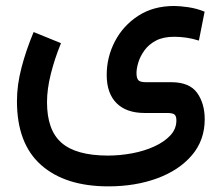

<svg xmlns="http://www.w3.org/2000/svg" viewBox="-20 -395 761 658"><path d="M189 -247.1Q167 -193.4 154.1 -141.4Q141.1 -89.4 141.1 -44.9Q141.1 50.8 190.7 94.2Q240.2 137.7 348.6 138.2Q391.1 138.2 432.9 130.4Q474.6 122.6 508.8 106.9Q543 91.3 563.7 69.1Q584.5 46.9 584.5 17.6Q584.5 3.4 578.4 -2.2Q572.3 -7.8 552.2 -7.8H475.6Q413.1 -7.8 379.4 -41.5Q345.7 -75.2 345.7 -138.2Q345.7 -199.2 373.8 -253.2Q401.9 -307.1 453.6 -340.8Q505.4 -374.5 577.1 -374.5Q595.2 -374.5 624.5 -370.4Q653.8 -366.2 681.2 -355L661.6 -255.9Q640.6 -262.7 618.7 -265.9Q596.7 -269 577.1 -269Q539.6 -269 514.6 -255.9Q489.7 -242.7 475.1 -222.4Q460.4 -202.1 454.1 -181.2Q447.8 -160.2 447.8 -144.5Q447.8 -127.4 453.9 -120.4Q460 -113.3 480.5 -113.3H568.4Q629.9 -112.8 655.8 -76.4Q681.6 -40 681.6 13.7Q681.6 85.4 637.7 137Q593.8 188.5 518.8 216.1Q443.8 243.7 351.1 243.7Q203.6 243.7 120.8 170.4Q38.1 97.2 38.1 -48.3Q38.1 -103.5 53.5 -162.6Q68.8 -221.7 95.2 -285.2Z"/></svg>

Font: Vazir Medium WOL-UI
Style: Medium-WOL-UI
Weight: 500
Designer: Saber Rastikerdar
Foundry: Saber Rastikerdar
Version: Version 30.1.0